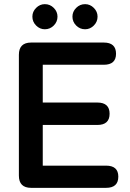

<svg xmlns="http://www.w3.org/2000/svg" viewBox="-20 -905 626 925"><path d="M130 0Q71 0 71 -59V-641Q71 -700 130 -700H480Q539 -700 539 -646Q539 -593 480 -593H186V-411H449Q508 -411 508 -357Q508 -303 449 -303H186V-107H491Q550 -107 550 -54Q550 0 491 0ZM390 -764Q365 -764 347 -782Q329 -800 329 -825Q329 -849 347 -867Q365 -885 390 -885Q414 -885 432 -867Q450 -849 450 -825Q450 -800 432 -782Q414 -764 390 -764ZM196 -764Q172 -764 154 -782Q136 -800 136 -825Q136 -849 154 -867Q172 -885 196 -885Q221 -885 239 -867Q257 -849 257 -825Q257 -800 239 -782Q221 -764 196 -764Z"/></svg>

Font: Zen Maru Gothic
Style: Bold
Weight: 700
Designer: Yoshimichi Ohira
Foundry: Positype
Version: Version 1.001